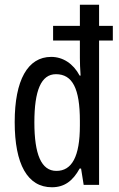

<svg xmlns="http://www.w3.org/2000/svg" viewBox="-20 -780 502 810"><path d="M199 10C251 10 287 -16 316 -69H322L333 0H398V-609H456V-671H398V-760H317V-671H204V-609H317V-535C317 -515 318 -490 320 -461H316C289 -512 245 -540 196 -540C97 -540 42 -442 42 -265C42 -87 96 10 199 10ZM218 -59C154 -59 125 -129 125 -264C125 -397 153 -467 216 -467C286 -467 317 -406 317 -270V-250C317 -119 283 -59 218 -59Z"/></svg>

Font: Noto Sans Gujarati ExtraCondensed
Style: Regular
Weight: 400
Width: 2
Designer: Jelle Bosma - Monotype Design Team, Universal Thirst
Foundry: Monotype Imaging Inc.
Version: Version 2.106